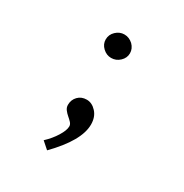

<svg xmlns="http://www.w3.org/2000/svg" viewBox="-142 -536 783 816"><g transform="rotate(30 250.0 -127.5)"><path d="M306 -20Q306 59 199 168L165 138Q193 112 211.5 82Q230 52 230 33Q230 23 222 14.5Q214 6 204.5 -2Q195 -10 187 -20.5Q179 -31 179 -44Q179 -69 195.5 -86Q212 -103 238 -103Q264 -103 285 -80Q306 -57 306 -20ZM280 -406Q298 -388 298 -365Q298 -342 280 -325Q262 -308 238 -308Q215 -308 197 -325Q179 -342 179 -365Q179 -389 197 -406Q215 -423 238 -423Q261 -423 280 -406Z"/></g></svg>

Font: InconsolataGo
Style: Regular
Weight: 400
Designer: Raph Levien, Kirill Tkachev
Foundry: Cyreal
Version: Version 1.013